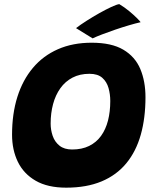

<svg xmlns="http://www.w3.org/2000/svg" viewBox="-20 -862 717 908"><path d="M293 25.5Q205.5 25.5 148.8 -7.2Q92 -40 64.5 -96.5Q37 -153 37 -225Q37 -324 62.2 -404Q87.5 -484 135.8 -541.2Q184 -598.5 254 -629.2Q324 -660 413.5 -660Q507.5 -660 563.2 -627Q619 -594 643.5 -535.8Q668 -477.5 668 -402Q668 -304 645.8 -225Q623.5 -146 577.5 -90Q531.5 -34 460.5 -4.2Q389.5 25.5 293 25.5ZM321 -155Q367.5 -155 401.5 -171.8Q435.5 -188.5 457.8 -219.2Q480 -250 490.8 -292Q501.5 -334 501.5 -384.5Q501.5 -416.5 493.2 -445.8Q485 -475 463.8 -494Q442.5 -513 403 -513Q357.5 -513 323 -495Q288.5 -477 265.5 -444.8Q242.5 -412.5 231 -369.8Q219.5 -327 219.5 -277.5Q219.5 -247.5 229.2 -219.2Q239 -191 261.5 -173Q284 -155 321 -155ZM544 -842.5Q569 -827.5 590.8 -809.5Q612.5 -791.5 627 -777Q641.5 -762.5 645 -757Q622.5 -752 590.2 -742.5Q558 -733 524.2 -721.5Q490.5 -710 462 -699Q433.5 -688 418 -680.5L339.5 -729Q359.5 -744.5 388.8 -763.2Q418 -782 449.2 -799.5Q480.5 -817 506.2 -829Q532 -841 544 -842.5Z"/></svg>

Font: Grandstander Thin ExtraBold
Style: Italic
Weight: 800
Italic angle: -15°
Version: Version 1.200